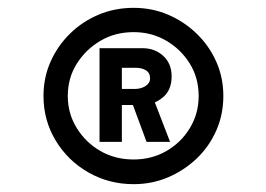

<svg xmlns="http://www.w3.org/2000/svg" viewBox="-20 -729 678 490"><path d="M321 -259Q258 -259 205.5 -289Q153 -319 122 -370.5Q91 -422 91 -484Q91 -531 109 -571.5Q127 -612 158.5 -643Q190 -674 231.5 -691.5Q273 -709 321 -709Q368 -709 409 -691.5Q450 -674 482 -643Q514 -612 532 -571.5Q550 -531 550 -484Q550 -437 532 -396Q514 -355 482 -324.5Q450 -294 409 -276.5Q368 -259 321 -259ZM321 -322Q367 -322 404.5 -343.5Q442 -365 464.5 -402Q487 -439 487 -484Q487 -530 464.5 -566.5Q442 -603 404.5 -625Q367 -647 321 -647Q274 -647 236.5 -625Q199 -603 176 -566.5Q153 -530 153 -484Q153 -439 176 -402Q199 -365 236.5 -343.5Q274 -322 321 -322ZM354 -367 317 -467 370 -481 414 -367ZM234 -367V-606H344Q375 -606 396.5 -586.5Q418 -567 418 -534Q418 -498 394.5 -479.5Q371 -461 344 -461H273L291 -470V-367ZM291 -495 275 -502H324Q340 -502 351.5 -509.5Q363 -517 363 -529Q363 -543 352.5 -549.5Q342 -556 326 -556H272L291 -564Z"/></svg>

Font: Lexend Peta
Style: Regular
Weight: 400
Designer: Bonnie Shaver-Troup, Thomas Jockin
Foundry: Lexend
Version: Version 1.007